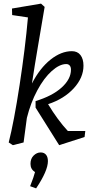

<svg xmlns="http://www.w3.org/2000/svg" viewBox="-20 -790 530 1058"><path d="M134 -694 47 -707 46 -743 206 -770 226 -752 189 -534Q180 -480 172 -432Q164 -384 156 -330Q200 -415 258.5 -461.5Q317 -508 376 -508Q407 -508 423.5 -486.5Q440 -465 440 -428Q440 -362 386.5 -303.5Q333 -245 245 -216Q298 -128 354 -68H450L446 -35L306 10L176 -197V-233Q268 -261 319.5 -307.5Q371 -354 371 -406Q371 -421 364 -429Q357 -437 345 -437Q308 -437 265 -398.5Q222 -360 185.5 -292Q149 -224 128 -140L110 -5L51 10L28 -5Q57 -119 88 -321.5Q119 -524 134 -694ZM146 236Q167 183 173 158Q148 143 148 113Q148 84 165.5 67Q183 50 204 50Q223 50 233.5 62.5Q244 75 244 98Q244 151 179 248Z"/></svg>

Font: Andada Pro
Style: Italic
Weight: 400
Italic angle: -7°
Designer: Carolina Giovagnoli
Foundry: Huerta Tipografica
Version: Version 3.005; ttfautohint (v1.8.4)